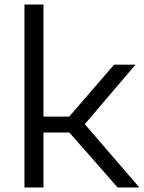

<svg xmlns="http://www.w3.org/2000/svg" viewBox="-20 -828 636 848"><path d="M499.5 0 286.5 -242.5H172V0H88V-808H172V-313H285.5L484 -542.5H578.5L354.5 -279.5L595.5 0Z"/></svg>

Font: Encode Sans Expanded
Style: Regular
Weight: 400
Width: 7
Designer: Multiple Designers
Foundry: Impallari Type
Version: Version 2.000